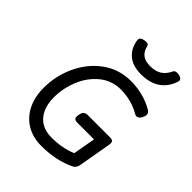

<svg xmlns="http://www.w3.org/2000/svg" viewBox="-228 -924 1055 1055"><g transform="rotate(45 300.0 -396.0)"><path d="M564 -779.3Q564 -774.9 562.5 -770.5Q544.4 -714.8 501 -684.8Q457.5 -654.8 389.6 -654.8Q325.7 -654.8 288.6 -685.8Q251.5 -716.8 243.2 -770.5Q242.7 -772.5 242.7 -775.9Q242.7 -795.4 270 -800.3Q277.8 -801.8 283.7 -801.8Q301.8 -801.8 304.2 -790Q312 -755.4 333.5 -738.8Q355 -722.2 394 -722.2Q433.6 -722.2 460 -738.5Q486.3 -754.9 502.4 -790Q508.3 -801.8 525.4 -801.8Q531.2 -801.8 538.6 -800.3Q564 -794.9 564 -779.3ZM552.2 -545.4Q569.8 -535.2 569.8 -519.5Q569.8 -509.8 563 -496.1Q551.8 -474.1 535.2 -474.1Q528.3 -474.1 519.5 -479Q487.8 -498 449.2 -508.1Q410.6 -518.1 371.6 -518.1Q300.8 -518.1 248.3 -475.1Q195.8 -432.1 168.2 -365Q140.6 -297.9 140.6 -227.1Q140.6 -175.8 158 -138.4Q175.3 -101.1 208 -81.3Q240.7 -61.5 286.1 -61.5Q371.6 -61.5 437 -89.4L460 -219.7H329.6Q316.4 -219.7 310.1 -224.9Q303.7 -230 303.7 -241.7Q303.7 -247.6 305.2 -254.9Q308.6 -273.9 316.9 -282Q325.2 -290 341.8 -290H514.6Q528.3 -290 534.4 -285.2Q540.5 -280.3 540.5 -268.6Q540.5 -261.2 539.6 -256.8L505.9 -65.4Q503.4 -53.7 497.6 -44.9Q491.7 -36.1 482.4 -31.7Q395.5 10.7 280.8 10.7Q215.3 10.7 166.3 -18.3Q117.2 -47.4 90.6 -100.6Q64 -153.8 64 -224.6Q64 -319.3 103.8 -403.6Q143.6 -487.8 214.8 -539.1Q286.1 -590.3 377 -590.3Q423.3 -590.3 468.3 -579.1Q513.2 -567.9 552.2 -545.4Z"/></g></svg>

Font: Courier Prime Sans
Style: Italic
Weight: 400
Italic angle: -10°
Designer: Alan Dague-Greene
Foundry: Quote-Unquote Apps
Version: Version 3.020